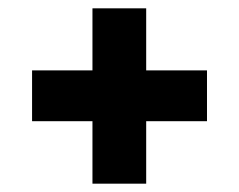

<svg xmlns="http://www.w3.org/2000/svg" viewBox="-20 -560 574 461"><path d="M202 -119V-540H331V-119ZM57 -269V-391H477V-269Z"/></svg>

Font: Bricolage Grotesque ExtraBold
Style: Regular
Weight: 800
Designer: Mathieu Triay
Foundry: Atelier Triay
Version: Version 1.001;gftools[0.9.33.dev8+g029e19f]